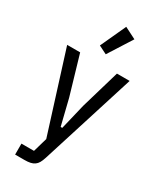

<svg xmlns="http://www.w3.org/2000/svg" viewBox="-243 -862 946 1139"><g transform="rotate(30 230.0 -293.0)"><path d="M355 -518H442L239 126Q232 148 224 162Q216 176 204 184.5Q192 193 175.5 196.5Q159 200 136 200H72V125H158L186 28L14 -518H103L181 -252L224 -77H235L277 -252ZM240 -584 184 -612 264 -786 343 -746Z"/></g></svg>

Font: IBM Plex Sans Condensed Text
Style: Regular
Weight: 450
Width: 3
Designer: Mike Abbink, Paul van der Laan, Pieter van Rosmalen
Foundry: Bold Monday
Version: Version 1.1